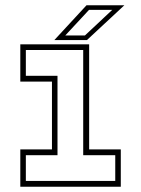

<svg xmlns="http://www.w3.org/2000/svg" viewBox="-20 -708 535 728"><path d="M57 0V-141.5H177V-398.5H57V-540H318V-141.5H438V0ZM78 -22H417V-119.5H295.5V-518.5H78V-420.5H198V-119.5H78ZM186 -556 308 -688H451.5L309.5 -556ZM227.5 -573.5H302L405.5 -670.5H317.5Z"/></svg>

Font: Tourney ExtraLight
Style: Regular
Weight: 250
Designer: Tyler Finck
Foundry: Etcetera Type Co
Version: Version 1.015